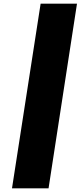

<svg xmlns="http://www.w3.org/2000/svg" viewBox="-20 -805 437 1040"><path d="M200 -785 45 215H243L397 -785Z"/></svg>

Font: Jost Black
Style: Italic
Weight: 900
Italic angle: -5°
Version: Version 3.710